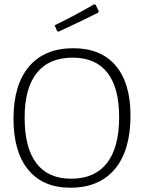

<svg xmlns="http://www.w3.org/2000/svg" viewBox="-20 -870 671 896"><path d="M419 -850 426 -848 441 -818 438 -811Q386 -784 253 -722L246 -726L235 -752Q336 -801 419 -850ZM322 -645Q451 -645 520 -563.5Q589 -482 589 -331Q589 -168 516 -81Q443 6 308 6Q181 6 112 -77.5Q43 -161 43 -316Q43 -474 115.5 -559.5Q188 -645 322 -645ZM319 -601Q209 -601 152 -530Q95 -459 95 -321Q95 -180 150 -108Q205 -36 312 -36Q422 -36 479 -109Q536 -182 536 -323Q536 -461 481 -531Q426 -601 319 -601Z"/></svg>

Font: Alegreya Sans SC Light
Style: Regular
Weight: 300
Designer: Juan Pablo del Peral
Foundry: Huerta Tipografica
Version: Version 2.007